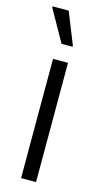

<svg xmlns="http://www.w3.org/2000/svg" viewBox="-114 -756 422 793"><g transform="rotate(15 96.5 -359.5)"><path d="M65 0V-510H129V0ZM83 -579 7 -714V-719H76L130 -584V-579Z"/></g></svg>

Font: Saira Condensed
Style: Regular
Weight: 400
Width: 3
Designer: Hector Gatti with collaboration of the Omnibus-Type team
Foundry: Omnibus-Type
Version: Version 1.101